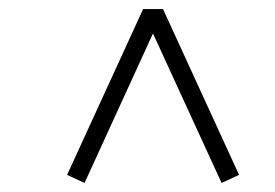

<svg xmlns="http://www.w3.org/2000/svg" viewBox="-20 -610 614 429"><path d="M129.9 -219.2 299.8 -589.8H344.2L514.2 -219.2L475.1 -201.2L321.8 -535.2L168.9 -201.2Z"/></svg>

Font: Dehuti
Style: Italic
Weight: 400
Version: Version 1.2